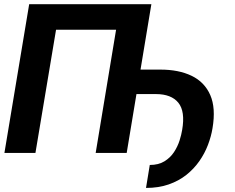

<svg xmlns="http://www.w3.org/2000/svg" viewBox="-20 -748 1147 939"><path d="M720.3 -727.5 599.6 0H447.9L547.7 -602.5H254.1L153.3 0H1.6L122.7 -727.5ZM597.1 -287.9 616.8 -407.6H762.7Q853.6 -407.9 917 -377.3Q980.5 -346.7 1008.3 -283.2Q1036.1 -219.7 1019.3 -120.9Q1012.8 -80.7 996.9 -39.1Q981.1 2.5 954.8 40.1Q928.6 77.6 891.4 107.3Q854.1 136.9 804.9 154Q755.8 171.1 694.1 171.1L712.5 58.8Q755.2 58.8 784.1 41Q813.1 23.1 831 -4.1Q848.8 -31.3 858.1 -60.6Q867.3 -89.9 870.9 -112.7Q886.5 -203.2 852.3 -245.5Q818.1 -287.7 743 -287.9Z"/></svg>

Font: Inter Tight
Style: Italic
Weight: 400
Italic angle: -9.39999°
Designer: Rasmus Andersson
Foundry: rsms
Version: Version 3.002